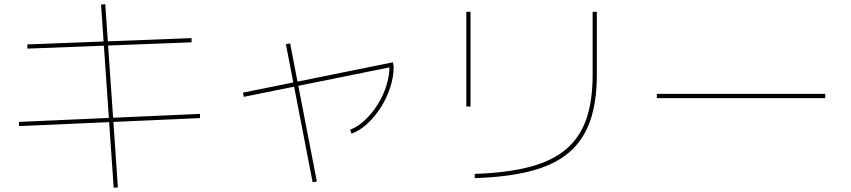

<svg xmlns="http://www.w3.org/2000/svg" viewBox="-20 -816 4040 912"><path d="M520 76 460 -794 480 -796 540 74ZM70 -217V-237L930 -275V-255ZM110 -585V-605L890 -635V-615Z M1138 -356 1134 -376 1846 -520 1850 -500ZM1465 50 1338 -606 1358 -610 1485 46ZM1643 -200Q1680 -214 1713.5 -245.5Q1747 -277 1773.5 -319Q1800 -361 1815 -408Q1830 -455 1830 -500H1850Q1850 -452 1834 -402Q1818 -352 1790 -307.5Q1762 -263 1726 -229.5Q1690 -196 1650 -181Z M2235 10Q2388 5 2495 -23Q2602 -51 2668 -106.5Q2734 -162 2764.5 -249Q2795 -336 2795 -460V-760H2815V-460Q2815 -332 2783 -241Q2751 -150 2682.5 -91.5Q2614 -33 2503.5 -4Q2393 25 2235 30ZM2195 -310V-760H2215V-310Z M3100 -350V-370H3900V-350Z"/></svg>

Font: M PLUS 1 Thin
Style: Regular
Weight: 100
Designer: Coji Morishita
Foundry: UNDERFOREST DESIGN
Version: Version 1.001